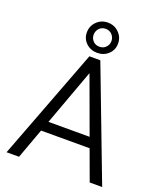

<svg xmlns="http://www.w3.org/2000/svg" viewBox="-167 -1046 973 1152"><g transform="rotate(20 319.5 -469.5)"><path d="M545.4 0 474.6 -192.9H164.6L94.2 0H14.6L284.7 -710.9H354.5L625 0ZM188.5 -257.3H451.2L319.8 -616.2ZM221.2 -841.3Q221.2 -881.8 250 -910.4Q278.8 -939 320.8 -939Q362.8 -939 391.6 -910.4Q420.4 -881.8 420.4 -841.3Q420.4 -800.3 391.6 -773.2Q362.8 -746.1 320.8 -746.1Q278.8 -746.1 250 -773.2Q221.2 -800.3 221.2 -841.3ZM264.2 -841.3Q264.2 -818.8 280 -802Q295.9 -785.2 320.8 -785.2Q345.7 -785.2 361.8 -801.8Q377.9 -818.4 377.9 -841.3Q377.9 -865.2 361.8 -882.3Q345.7 -899.4 320.8 -899.4Q295.9 -899.4 280 -882.3Q264.2 -865.2 264.2 -841.3Z"/></g></svg>

Font: Vazirmatn FD Light
Style: Regular
Weight: 300
Designer: Saber Rastikerdar
Foundry: Saber Rastikerdar
Version: Version 33.003